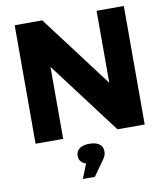

<svg xmlns="http://www.w3.org/2000/svg" viewBox="-97 -750 928 1069"><g transform="rotate(-10 367.5 -215.5)"><path d="M59 -670V0H215V-407L522 0H676V-670H522V-263L215 -670ZM278 108C278 132 291 149 317 157L284 239H352L413 153C428 133 429 120 429 108V106C429 73 402 52 354 52C304 52 278 74 278 106Z"/></g></svg>

Font: LT Wave Text Black
Style: Regular
Weight: 900
Designer: Daniel Lyons
Version: Version 2.5 (Glyphs App)